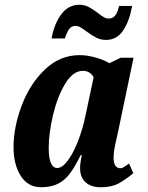

<svg xmlns="http://www.w3.org/2000/svg" viewBox="-20 -778 622 808"><path d="M37 -159Q37 -242 71 -333Q105 -424 168.5 -485Q232 -546 315 -546Q348 -546 384 -535.5Q420 -525 440 -512L488 -535H542L477 -224Q476 -219 467 -179Q458 -139 458 -114Q458 -92 465.5 -81Q473 -70 486 -70Q493 -70 499 -73.5Q505 -77 512 -82Q519 -87 523 -90L541 -49Q507 -21 478 -5.5Q449 10 404 10Q364 10 340.5 -10.5Q317 -31 317 -71Q317 -89 324 -126H320Q296 -78 275.5 -49.5Q255 -21 225.5 -5.5Q196 10 153 10Q98 10 67.5 -37.5Q37 -85 37 -159ZM339 -288 374 -453Q367 -466 355.5 -473Q344 -480 329 -480Q287 -480 254 -425Q221 -370 203 -293Q185 -216 185 -156Q185 -71 221 -71Q242 -71 265.5 -102.5Q289 -134 308.5 -184.5Q328 -235 339 -288ZM345 -645Q329 -657 318.5 -663Q308 -669 298 -669Q280 -669 270.5 -655Q261 -641 253 -616H197Q208 -678 238 -718Q268 -758 314 -758Q335 -758 352.5 -749Q370 -740 391 -724Q406 -712 416.5 -706Q427 -700 438 -700Q456 -700 466 -714.5Q476 -729 481 -753H536Q525 -690 498.5 -650Q472 -610 426 -610Q404 -610 386 -619Q368 -628 345 -645Z"/></svg>

Font: Noto Serif CondExtraBold
Style: Italic
Weight: 800
Width: 3
Italic angle: -12°
Designer: Monotype Design Team
Foundry: Monotype Imaging Inc.
Version: Version 1.001